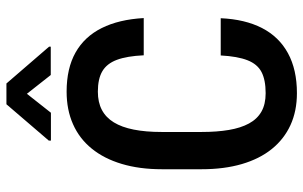

<svg xmlns="http://www.w3.org/2000/svg" viewBox="-196 -756 961 609"><g transform="rotate(-90 284.5 -451.5)"><path d="M413.1 -231.9H531.2Q527.8 -154.8 500 -100.8Q472.2 -46.9 420.2 -18.6Q368.2 9.8 293.5 9.8Q236.8 9.8 192.1 -10.7Q147.5 -31.2 116.2 -70.1Q85 -108.9 68.6 -165Q52.2 -221.2 52.2 -292.5V-418.5Q52.2 -489.7 69.1 -545.9Q85.9 -602.1 117.7 -641.1Q149.4 -680.2 195.1 -700.4Q240.7 -720.7 298.3 -720.7Q372.1 -720.7 422.4 -692.4Q472.7 -664.1 500 -609.4Q527.3 -554.7 531.7 -476.1H413.6Q411.1 -529.3 399.2 -561.3Q387.2 -593.3 363 -607.4Q338.9 -621.6 298.3 -621.6Q264.6 -621.6 240.5 -608.9Q216.3 -596.2 200.9 -571Q185.5 -545.9 178 -508.1Q170.4 -470.2 170.4 -419.4V-292.5Q170.4 -243.7 176.8 -206.1Q183.1 -168.5 197.3 -142.3Q211.4 -116.2 234.9 -102.8Q258.3 -89.4 293.5 -89.4Q335.4 -89.4 360.6 -102.5Q385.7 -115.7 397.9 -147Q410.2 -178.2 413.1 -231.9ZM324.2 -911.6 440.9 -776.4V-771H351.1L291.5 -846.7L231.4 -770.5H143.1V-777.3L258.3 -911.6Z"/></g></svg>

Font: Roboto Condensed Medium
Style: Regular
Weight: 500
Designer: Christian Robertson
Foundry: Google
Version: Version 3.0